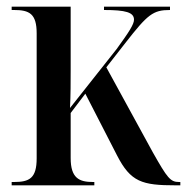

<svg xmlns="http://www.w3.org/2000/svg" viewBox="-20 -556 561 576"><path d="M15 0H263V-10H259C218 -10 192 -21 192 -82V-217L236 -275L331 -90C372 -10 406 0 507 0H521V-10H517C491 -10 482 -22 439 -98L299 -354L356 -427C423 -513 439 -526 490 -526V-536H292V-526C357 -526 382 -519 382 -497C382 -483 367 -460 330 -409L190 -232C192 -269 192 -313 192 -347V-536H15V-526H22C68 -526 90 -515 90 -456V-81C90 -21 68 -10 22 -10H15Z"/></svg>

Font: Noto Serif Display Condensed Medium
Style: Regular
Weight: 500
Width: 3
Designer: Monotype Design Team
Foundry: Monotype Imaging Inc.
Version: Version 2.009